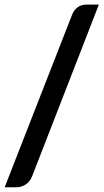

<svg xmlns="http://www.w3.org/2000/svg" viewBox="-29 -763 448 831"><path d="M109.4 1.5Q104.5 13.2 97.7 21.5Q90.8 29.8 81.8 35.6Q72.8 41.5 62.7 44.4Q52.7 47.4 43 47.4H-8.8L283.2 -699.7Q291.5 -720.7 307.6 -731.9Q323.7 -743.2 346.2 -743.2H398.9Z"/></svg>

Font: Kdam Thmor
Style: Regular
Weight: 400
Foundry: Sovichet Tep
Version: Version 1.20